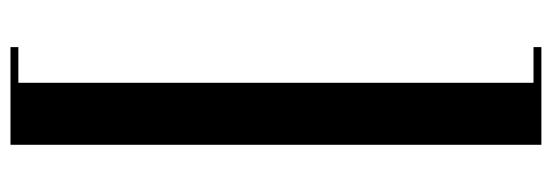

<svg xmlns="http://www.w3.org/2000/svg" viewBox="-363 -544 1052 366"><g transform="rotate(-90 163.0 -361.0)"><path d="M70 -867H256.2V-852H188.2V130H256.2V145H70Z"/></g></svg>

Font: Facade Sud
Style: Regular
Weight: 100
Designer: Éléonore Fines
Foundry: Velvetyne Type Foundry
Version: Version 1.001;Glyphs 3.2 (3202)